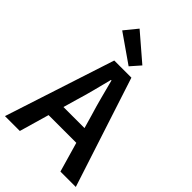

<svg xmlns="http://www.w3.org/2000/svg" viewBox="-259 -979 1077 1077"><g transform="rotate(45 279.0 -440.5)"><path d="M217 -348 194 -268H361L338 -348Q322 -400 307.5 -455Q293 -510 279 -564H275Q261 -509 247 -454.5Q233 -400 217 -348ZM-2 0 211 -654H347L560 0H438L387 -177H167L116 0ZM291 -688 123 -805 185 -881 342 -746Z"/></g></svg>

Font: TT Toshiba Sans Medium
Style: Regular
Weight: 500
Designer: Paul D. Hunt
Foundry: Toshiba Corporation
Version: Version 2.020;PS 2.000;hotconv 1.0.86;makeotf.lib2.5.63406